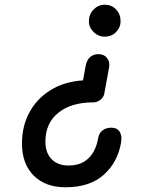

<svg xmlns="http://www.w3.org/2000/svg" viewBox="-20 -792 618 812"><path d="M257 0Q172 0 122.5 -49.5Q73 -99 73 -185Q73 -259 104.5 -317Q136 -375 194 -411Q252 -447 331 -452L342 -512Q347 -539 361.5 -551Q376 -563 395 -563Q420 -563 433 -546.5Q446 -530 441 -505L421 -396Q418 -380 404 -369.5Q390 -359 374 -359Q281 -359 226.5 -315Q172 -271 172 -193Q172 -146 198 -119Q224 -92 270 -92Q310 -92 336 -108.5Q362 -125 376 -151Q390 -177 395 -207Q398 -228 413 -240Q428 -252 450 -252Q475 -252 486 -235Q497 -218 492 -189Q478 -106 419 -53Q360 0 257 0ZM423 -637Q396 -637 376 -656.5Q356 -676 356 -702Q356 -732 376 -752Q396 -772 423 -772Q452 -772 471 -752Q490 -732 490 -702Q490 -676 471 -656.5Q452 -637 423 -637Z"/></svg>

Font: Edu VIC WA NT Beginner SemiBold
Style: Regular
Weight: 600
Designer: Tina and Corey Anderson
Foundry: Google for Education
Version: Version 1.003